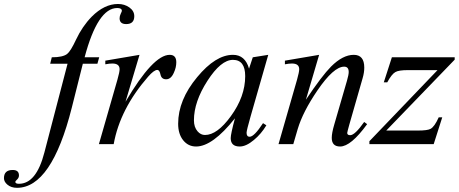

<svg xmlns="http://www.w3.org/2000/svg" viewBox="-192 -714 2272 951"><path d="M473.1 -633.8Q473.1 -594.7 433.1 -594.7Q400.4 -594.7 400.4 -623.5Q400.4 -634.8 406 -646Q411.6 -657.2 411.6 -660.2Q411.6 -674.3 388.7 -674.3Q292 -674.3 227.1 -430.2H299.3L290.5 -398.4H218.3L163.6 -180.7Q63.5 216.3 -107.9 216.3Q-137.2 216.3 -155.8 200.2Q-172.4 186 -172.4 168.5Q-172.4 127.9 -128.9 127.9Q-98.1 127.9 -98.1 154.8Q-98.1 166.5 -107.2 175Q-116.2 183.6 -116.2 186.5Q-116.2 196.3 -98.1 196.3Q-12.2 196.3 27.8 41.5L142.6 -398.4H56.6L64.5 -430.2Q119.1 -430.2 140.6 -446.8Q158.2 -460.9 184.6 -517.6Q215.8 -584 262.7 -631.8Q325.2 -694.3 392.6 -694.3Q424.8 -694.3 449 -677Q473.1 -659.7 473.1 -633.8Z M681.2 -405.8Q681.2 -379.9 669.4 -354.5Q655.3 -321.3 630.9 -321.3Q607.9 -321.3 603 -344.5Q598.1 -367.7 587.4 -367.7Q570.8 -367.7 541.5 -334Q402.3 -174.3 371.1 0H297.9L389.6 -319.3Q400.4 -357.4 400.4 -371.1Q400.4 -399.4 364.3 -399.4Q349.6 -399.4 329.6 -395.5V-413.6L499 -442.4L429.7 -210Q566.4 -442.4 648.4 -442.4Q681.2 -442.4 681.2 -405.8Z M1136.7 -442.4 1049.3 -137.7Q1029.3 -67.4 1029.3 -56.6Q1029.3 -36.6 1044.4 -36.6Q1066.9 -36.6 1110.8 -104L1127.4 -93.3Q1101.6 -50.3 1065.4 -20.5Q1026.9 11.7 995.6 11.7Q950.7 11.7 950.7 -29.8Q950.7 -49.8 971.7 -127.9Q860.8 11.7 779.3 11.7Q740.2 11.7 715.3 -19.3Q690.4 -50.3 690.4 -101.1Q690.4 -218.8 784.7 -332Q876 -442.4 961.9 -442.4Q1022 -442.4 1041.5 -374L1060.1 -430.2ZM1022.5 -336.9Q1022.5 -417.5 961.9 -417.5Q902.3 -417.5 835.4 -313.7Q768.6 -210 768.6 -118.2Q768.6 -84 786.6 -63.5Q802.2 -45.4 823.2 -45.4Q883.8 -45.4 951.2 -138.2Q1022.5 -235.8 1022.5 -336.9Z M1626.5 -99.1Q1545.9 11.7 1492.7 11.7Q1451.2 11.7 1451.2 -31.2Q1451.2 -55.2 1463.9 -98.1L1526.4 -313.5Q1535.2 -343.8 1535.2 -357.4Q1535.2 -383.8 1512.7 -383.8Q1460.4 -383.8 1379.9 -265.6Q1308.1 -160.2 1282.7 -75.2L1260.7 0H1187.5L1279.3 -319.3Q1290 -357.4 1290 -371.1Q1290 -399.4 1253.9 -399.4Q1239.3 -399.4 1219.2 -395.5V-413.6L1388.7 -442.4L1323.2 -220.2Q1402.3 -338.4 1447.8 -384.3Q1505.9 -442.4 1560.1 -442.4Q1612.3 -442.4 1612.3 -379.4Q1612.3 -354 1604 -326.2L1538.6 -98.1Q1527.8 -59.6 1527.8 -55.7Q1527.8 -44.4 1542.5 -44.4Q1565.9 -44.4 1611.8 -109.9Z M2060.1 -418.5 1721.2 -67.4H1877.9Q1925.3 -67.4 1940.4 -75.7Q1960.4 -86.4 1981 -132.8H1998.5L1956.1 0H1637.7V-14.6L1975.1 -366.7H1828.1Q1782.2 -366.7 1766.1 -356.9Q1748 -346.7 1726.1 -306.2H1709L1749 -430.2H2060.1Z"/></svg>

Font: Dai Banna SIL Light
Style: Oblique
Weight: 400
Italic angle: -11°
Designer: Victor Gaultney
Foundry: SIL International
Version: Version 2.000